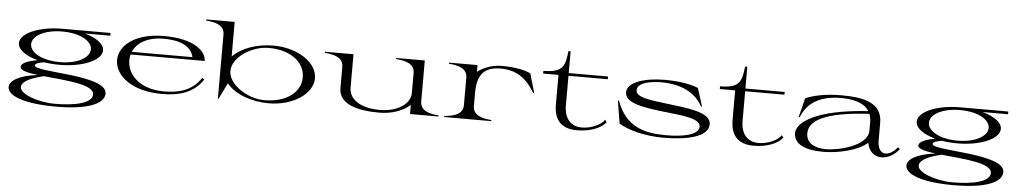

<svg xmlns="http://www.w3.org/2000/svg" viewBox="-44 -1121 9297 1757"><g transform="rotate(5 4604.5 -242.5)"><path d="M491 -169C705 -169 877 -244 877 -335C877 -394 805 -446 696 -475H931V-500H493H491C275 -500 104 -426 104 -335C104 -276 177 -223 288 -194C200 -179 140 -154 138 -121C136 -87 206 -71 302 -59C120 -38 45 21 45 73C45 152 190 212 471 215C788 218 936 149 934 55C930 -117 267 -79 267 -144C267 -164 310 -174 350 -180C393 -173 441 -169 491 -169ZM491 -194C327 -194 216 -258 216 -335C216 -411 327 -475 491 -475C653 -475 765 -412 765 -335C765 -258 653 -194 491 -194ZM157 65C157 3 273 -33 358 -53C557 -32 821 -20 821 75C821 151 679 190 479 190C323 190 157 128 157 65Z M1448 15C1607 15 1740 -24 1823 -151L1803 -164C1717 -33 1585 -10 1464 -10C1233 -10 1124 -142 1124 -265C1124 -284 1126 -302 1131 -320H1812C1812 -405 1705 -515 1423 -515C1149 -515 1012 -388 1012 -258C1012 -125 1158 15 1448 15ZM1140 -345C1174 -426 1266 -490 1424 -490C1574 -490 1676 -443 1697 -345Z M1962 -576V15H1967L2041 -135C2113 -43 2268 15 2428 15C2647 15 2831 -104 2831 -250C2831 -396 2647 -515 2428 -515C2275 -515 2130 -464 2054 -381V-700H1792V-690C1876 -683 1962 -663 1962 -576ZM2386 -10C2230 -10 2054 -126 2054 -249C2054 -377 2230 -490 2386 -490C2595 -490 2719 -381 2719 -249C2719 -116 2595 -10 2386 -10Z M3443 12C3559 12 3658 -24 3726 -83V0H3988V-10C3904 -16 3818 -37 3818 -124V-500H3556V-490C3640 -483 3726 -464 3726 -376V-194C3726 -94 3612 -13 3444 -13C3302 -13 3163 -66 3163 -195V-500H2901V-490C2985 -483 3071 -463 3071 -376V-180C3071 -37 3234 12 3443 12Z M4302 -124V-254C4304 -412 4365 -487 4517 -487C4653 -487 4752 -427 4831 -291H4841L4790 -467C4730 -495 4641 -512 4521 -512C4453 -512 4363 -487 4302 -438V-500H4040V-490C4124 -483 4210 -463 4210 -376V-124C4210 -37 4124 -17 4040 -10V0H4472V-10C4388 -17 4302 -37 4302 -124Z M4907 -475H5048V-204C5048 -64 5114 15 5260 15C5386 15 5487 -29 5525 -83L5509 -104C5483 -58 5389 -14 5303 -14C5203 -14 5140 -80 5140 -204V-475H5501V-500H5140V-700H5120C5104 -567 5092 -500 4907 -500Z M6054 14C6270 14 6466 -28 6466 -146C6466 -260 6237 -277 6053 -300C5915 -317 5772 -331 5772 -397C5772 -476 5921 -490 5994 -490C6119 -490 6288 -456 6372 -302H6382L6329 -468C6255 -497 6150 -515 6024 -515C5839 -515 5677 -465 5678 -369C5679 -265 5872 -243 6043 -223C6202 -204 6376 -194 6376 -116C6376 -37 6227 -11 6079 -11C5879 -11 5705 -53 5620 -289H5610L5644 -80C5728 -28 5882 14 6054 14Z M6530 -475H6671V-204C6671 -64 6737 15 6883 15C7009 15 7110 -29 7148 -83L7132 -104C7106 -58 7012 -14 6926 -14C6826 -14 6763 -80 6763 -204V-475H7124V-500H6763V-700H6743C6727 -567 6715 -500 6530 -500Z M7521 15C7659 15 7841 -26 7927 -104C7937 -31 7988 19 8057 19C8111 19 8172 -10 8219 -70L8202 -87C8164 -40 8124 -19 8092 -19C8049 -19 8019 -58 8019 -134V-296C8019 -481 7846 -515 7642 -515C7493 -515 7377 -487 7315 -458L7271 -282H7281C7335 -419 7452 -490 7645 -490C7765 -490 7860 -460 7902 -392C7419 -362 7251 -230 7251 -134C7251 -30 7360 15 7521 15ZM7550 -11C7438 -11 7363 -53 7363 -141C7363 -256 7498 -345 7914 -368C7922 -347 7927 -323 7927 -296V-215C7927 -71 7653 -11 7550 -11Z M8738 -169C8952 -169 9124 -244 9124 -335C9124 -394 9052 -446 8943 -475H9178V-500H8740H8738C8522 -500 8351 -426 8351 -335C8351 -276 8424 -223 8535 -194C8447 -179 8387 -154 8385 -121C8383 -87 8453 -71 8549 -59C8367 -38 8292 21 8292 73C8292 152 8437 212 8718 215C9035 218 9183 149 9181 55C9177 -117 8514 -79 8514 -144C8514 -164 8557 -174 8597 -180C8640 -173 8688 -169 8738 -169ZM8738 -194C8574 -194 8463 -258 8463 -335C8463 -411 8574 -475 8738 -475C8900 -475 9012 -412 9012 -335C9012 -258 8900 -194 8738 -194ZM8404 65C8404 3 8520 -33 8605 -53C8804 -32 9068 -20 9068 75C9068 151 8926 190 8726 190C8570 190 8404 128 8404 65Z"/></g></svg>

Font: Sprat Extended
Style: Regular
Weight: 400
Width: 9
Designer: Ethan Nakache
Foundry: Collletttivo
Version: Version 2.000;Glyphs 3.2 (3217)